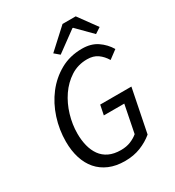

<svg xmlns="http://www.w3.org/2000/svg" viewBox="-202 -966 1003 1098"><g transform="rotate(-30 300.0 -417.0)"><path d="M300 12Q241 12 196.5 -7Q152 -26 122 -60.5Q92 -95 76.5 -144Q61 -193 61 -253Q61 -331 85 -405.5Q109 -480 154 -538.5Q199 -597 262.5 -632.5Q326 -668 406 -668Q465 -668 505.5 -640.5Q546 -613 571 -571L516 -530Q497 -562 469.5 -581.5Q442 -601 401 -601Q340 -601 292 -570Q244 -539 210.5 -490Q177 -441 159 -380.5Q141 -320 141 -260Q141 -216 150.5 -178.5Q160 -141 180 -113Q200 -85 232.5 -69.5Q265 -54 311 -54Q347 -54 375 -65.5Q403 -77 423 -94L459 -275H324L337 -339H543L486 -55Q450 -25 403.5 -6.5Q357 12 300 12ZM284 -699 251 -727 381 -846H468L556 -725L518 -700L422 -797H418Z"/></g></svg>

Font: Source Code Pro
Style: Italic
Weight: 400
Italic angle: -11°
Monospace: yes
Designer: Paul D. Hunt, Teo Tuominen
Foundry: Adobe Systems Incorporated
Version: Version 1.050;PS 1.000;hotconv 16.6.51;makeotf.lib2.5.65220